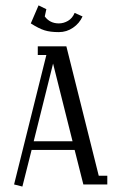

<svg xmlns="http://www.w3.org/2000/svg" viewBox="-20 -684 450 712"><path d="M32.2 0 151.9 -480H120.1V-512.2H226.1L346.2 -32.2H377.9V0H289.1L256.8 -127.9H97.2L63 7.8ZM94.2 -597.2 123 -664.1 151.9 -649.9 146 -623Q165 -597.2 198.2 -597.2Q215.8 -597.2 232.2 -606.7Q248.5 -616.2 256.8 -636.2L286.1 -623Q274.4 -597.2 250.7 -581.1Q227.1 -564.9 198.2 -564.9Q166.5 -564.9 145.3 -571.5Q124 -578.1 94.2 -597.2ZM105 -160.2H249L176.8 -448.2Z"/></svg>

Font: Gawaa
Style: Regular
Weight: 400
Designer: T. Christopher White
Version: Version 1.0